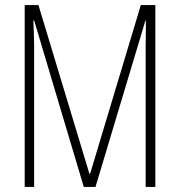

<svg xmlns="http://www.w3.org/2000/svg" viewBox="-20 -734 705 754"><path d="M309 0 114 -654H111Q113 -607 113.5 -585.5Q114 -564 114 -554V0H77V-714H131L331 -52H334L533 -714H590V0H552V-551Q552 -561 552.5 -584Q553 -607 553 -653H551L355 0Z"/></svg>

Font: Noto Sans Gujarati ExtraCondensed ExtraLight
Style: Regular
Weight: 200
Width: 2
Designer: Jelle Bosma - Monotype Design Team, Universal Thirst
Foundry: Monotype Imaging Inc.
Version: Version 2.106; ttfautohint (v1.8.4.7-5d5b)